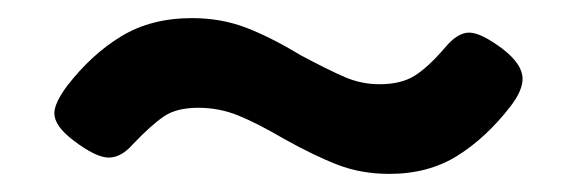

<svg xmlns="http://www.w3.org/2000/svg" viewBox="-20 -415 639 212"><path d="M293 -262Q264 -279 243 -287.5Q222 -296 199 -296Q175 -296 161 -286.5Q147 -277 127 -256Q114 -241 100 -241Q86 -241 61 -260Q40 -276 40 -290Q40 -301 54 -320Q81 -355 114 -375Q147 -395 192 -395Q224 -395 251.5 -384.5Q279 -374 312 -354Q342 -338 360.5 -330Q379 -322 399 -322Q423 -322 438 -331.5Q453 -341 471 -362Q485 -379 498 -379Q511 -379 535 -361Q557 -344 557 -328Q557 -315 544 -298Q517 -263 485 -243Q453 -223 410 -223Q379 -223 353 -233Q327 -243 293 -262Z"/></svg>

Font: Mitr
Style: Regular
Weight: 400
Designer: Thanarat Vachiruckul
Foundry: Cadson Demak
Version: Version 1.002